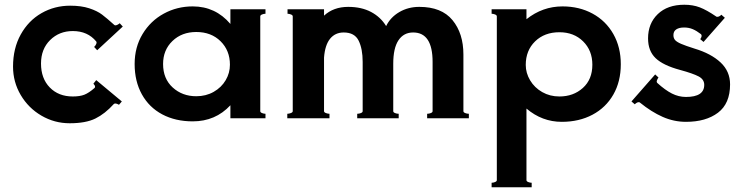

<svg xmlns="http://www.w3.org/2000/svg" viewBox="-20 -499 3125 810"><path d="M35 -218Q35 -295 67.5 -353.5Q100 -412 155 -443.5Q210 -475 276 -475Q323 -475 356.5 -464Q390 -453 410.5 -437.5Q431 -422 462 -394Q464 -392 467 -392Q471 -392 476.5 -395Q482 -398 485 -401L498 -387L390 -287L377 -301Q382 -305 385.5 -312.5Q389 -320 386 -324Q350 -368 287 -368Q230 -368 191.5 -330Q153 -292 153 -231Q153 -168 190 -130Q227 -92 287 -92Q317 -92 336 -99.5Q355 -107 379 -128Q381 -130 381 -133Q381 -139 374 -146L386 -161L494 -71L482 -57Q466 -66 460 -60Q423 -19 382.5 1Q342 21 274 21Q210 21 155 -11Q100 -43 67.5 -98Q35 -153 35 -218Z M1100 -441Q1093 -441 1085.5 -438Q1078 -435 1078 -430V-30Q1078 -25 1085.5 -22Q1093 -19 1100 -19V0H952V-55Q889 13 793 13Q720 13 664.5 -16.5Q609 -46 578.5 -101Q548 -156 548 -229Q548 -300 581.5 -355.5Q615 -411 671 -441.5Q727 -472 793 -472Q889 -472 952 -398V-460H1100ZM950 -226Q950 -286 910.5 -325Q871 -364 808 -364Q747 -364 707.5 -326Q668 -288 668 -229Q668 -167 708.5 -130Q749 -93 808 -93Q849 -93 881.5 -111.5Q914 -130 932 -160.5Q950 -191 950 -226Z M1935 -30Q1935 -25 1942.5 -22Q1950 -19 1958 -19V0H1782V-19Q1790 -19 1797.5 -22Q1805 -25 1805 -30V-238Q1805 -362 1723 -362Q1683 -362 1661 -329Q1639 -296 1639 -230V-30Q1639 -25 1646.5 -22Q1654 -19 1662 -19V0H1487V-19Q1495 -19 1502.5 -22Q1510 -25 1510 -30V-238Q1510 -293 1493 -327.5Q1476 -362 1430 -362Q1394 -362 1372.5 -335.5Q1351 -309 1347 -256V-30Q1347 -25 1355 -22Q1363 -19 1370 -19V0H1192V-19Q1199 -19 1207 -22Q1215 -25 1215 -30V-430Q1215 -435 1207.5 -438Q1200 -441 1193 -441V-460H1347V-433Q1387 -470 1449 -470Q1505 -470 1545.5 -448.5Q1586 -427 1609 -389Q1627 -426 1664.5 -448Q1702 -470 1749 -470Q1843 -470 1889 -414Q1935 -358 1935 -269Z M2599 -228Q2599 -155 2567.5 -100Q2536 -45 2479.5 -15Q2423 15 2350 15Q2267 15 2201 -41V261Q2201 266 2208.5 269Q2216 272 2223 272V291H2054V272Q2061 272 2068.5 269Q2076 266 2076 261V-430Q2076 -435 2068.5 -438Q2061 -441 2054 -441V-460H2201V-418Q2269 -472 2353 -472Q2424 -472 2480 -441.5Q2536 -411 2567.5 -355.5Q2599 -300 2599 -228ZM2479 -226Q2479 -286 2440 -324.5Q2401 -363 2340 -363Q2277 -363 2237.5 -324.5Q2198 -286 2198 -225Q2198 -191 2216.5 -160Q2235 -129 2267.5 -110.5Q2300 -92 2340 -92Q2399 -92 2439 -128Q2479 -164 2479 -226Z M2680 -66Q2678 -68 2675 -68Q2667 -68 2658 -59L2644 -71L2744 -185L2758 -172Q2754 -167 2751.5 -160Q2749 -153 2753 -149Q2786 -119 2814.5 -104.5Q2843 -90 2874 -90Q2951 -90 2951 -141Q2951 -164 2927.5 -176.5Q2904 -189 2849 -204Q2778 -223 2746 -253.5Q2714 -284 2714 -337Q2714 -400 2755 -439.5Q2796 -479 2867 -479Q2903 -479 2932 -468Q2961 -457 3002 -429Q3003 -428 3006 -428Q3011 -428 3016 -431Q3021 -434 3023 -437L3038 -424L2948 -322L2934 -334Q2938 -338 2939.5 -344.5Q2941 -351 2937 -355Q2919 -369 2902.5 -376Q2886 -383 2866 -383Q2845 -383 2833 -375Q2821 -367 2821 -351Q2821 -338 2828 -330Q2835 -322 2853.5 -314Q2872 -306 2910 -294Q2980 -273 3020 -235.5Q3060 -198 3060 -143Q3060 -62 3009 -23.5Q2958 15 2874 15Q2823 15 2775.5 -6Q2728 -27 2680 -66Z"/></svg>

Font: Aoboshi One
Style: Regular
Weight: 400
Designer: IKIMOJI
Foundry: Natsumi Matsuba
Version: Version 1.000; ttfautohint (v1.8.3)